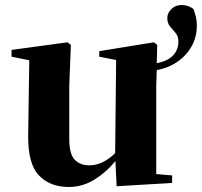

<svg xmlns="http://www.w3.org/2000/svg" viewBox="-20 -725 801 762"><path d="M602.1 -446.8 600.1 -383.8V-34.2L663.1 -28.8V1L442.9 14.2L438 -85.9Q403.3 -42.5 355.5 -12.7Q307.6 17.1 252.9 17.1Q178.2 17.1 134.3 -29.1Q90.3 -75.2 91.8 -189L96.2 -485.8L25.9 -500V-526.9L248 -557.1L261.2 -546.9L254.9 -383.8V-173.8Q254.9 -113.8 276.4 -91.3Q297.9 -68.8 334 -68.8Q362.3 -68.8 388.7 -82Q415 -95.2 437 -117.2L440.9 -486.8L374 -500V-522L590.8 -557.1L604 -546.9L602.1 -474.1Q646.5 -482.9 667.2 -505.4Q688 -527.8 688 -560.1Q688 -581.1 677 -594Q666 -606.9 655 -619.9Q644 -632.8 644 -653.8Q644 -673.3 660.2 -689.2Q676.3 -705.1 701.2 -705.1Q727.5 -705.1 748 -689Q753.9 -671.9 757.6 -657.2Q761.2 -642.6 761.2 -623Q761.2 -578.1 740.5 -541.3Q719.7 -504.4 683.8 -479.7Q647.9 -455.1 602.1 -446.8Z"/></svg>

Font: Source Han Serif JP Heavy
Style: Regular
Weight: 900
Designer: Ryoko NISHIZUKA  (kana & ideographs); Frank Grießhammer (Latin, Greek & Cyrillic); Wenlong ZHANG  (bopomofo); Sandoll Co
Foundry: Adobe Systems Incorporated
Version: Version 1.001;PS 1.001;hotconv 16.6.54;makeotf.lib2.5.65590